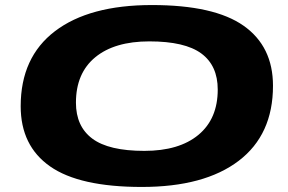

<svg xmlns="http://www.w3.org/2000/svg" viewBox="-20 -731 1141 761"><path d="M542 10Q295 10 178.5 -71.5Q62 -153 62 -310Q62 -504 198 -607.5Q334 -711 582 -711Q829 -711 945.5 -629Q1062 -547 1062 -391Q1062 -197 926 -93.5Q790 10 542 10ZM552 -133Q690 -133 766.5 -196.5Q843 -260 843 -376Q843 -471 778 -519Q713 -567 572 -567Q434 -567 357.5 -504Q281 -441 281 -324Q281 -230 346 -181.5Q411 -133 552 -133Z"/></svg>

Font: Georama ExtraExtended
Style: Bold Italic
Weight: 700
Width: 8
Italic angle: -9°
Designer: Jean-Baptiste Levee
Foundry: Production Type
Version: Version 1.000